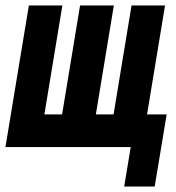

<svg xmlns="http://www.w3.org/2000/svg" viewBox="-26 -540 646 705"><path d="M430 145 454 0H-6L80 -520H203L137 -120H202L268 -520H392L326 -120H391L457 -520H580L514 -120H586L542 145Z"/></svg>

Font: Iosevka Heavy Extended Oblique
Style: Regular
Weight: 900
Width: 7
Italic angle: -9°
Monospace: yes
Designer: Belleve Invis
Foundry: Belleve Invis
Version: Version 32.5.0; ttfautohint (v1.8.4)